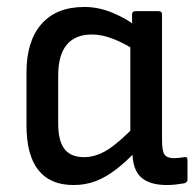

<svg xmlns="http://www.w3.org/2000/svg" viewBox="-20 -520 562 551"><path d="M191 11Q124 11 90 -32Q56 -75 56 -161V-312Q56 -402 99 -451Q142 -500 222 -500Q263 -500 302.5 -483.5Q342 -467 366 -448L367 -376Q337 -396 304.5 -408.5Q272 -421 244 -421Q196 -421 171.5 -391.5Q147 -362 147 -303V-165Q147 -116 165 -92.5Q183 -69 221 -69Q255 -69 288.5 -90Q322 -111 370 -161L373 -89Q343 -57 314 -34.5Q285 -12 255.5 -0.5Q226 11 191 11ZM459 11Q409 11 384.5 -11.5Q360 -34 360 -85V-105L354 -130V-403L359 -432V-479Q359 -488 369 -488H435Q445 -488 445 -479V-118Q445 -86 452.5 -76Q460 -66 480 -66Q486 -66 494 -67Q502 -68 509 -69Q518 -71 518 -61V-4Q518 3 509 6Q498 8 484.5 9.5Q471 11 459 11Z"/></svg>

Font: Sofia Sans Semi Condensed Medium
Style: Regular
Weight: 500
Designer: Botio Nikoltchev, Ani Petrova
Foundry: lettersoup
Version: Version 4.100